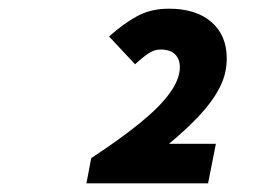

<svg xmlns="http://www.w3.org/2000/svg" viewBox="-20 -794 640 442"><path d="M179 -372 190 -430Q257 -474 302.5 -511Q348 -548 371 -580Q394 -612 394 -639Q394 -658 383 -669Q372 -680 349 -680Q335 -680 321 -670.5Q307 -661 291 -646L231 -710Q266 -741 297 -757.5Q328 -774 369 -774Q431 -774 466.5 -743.5Q502 -713 502 -659Q502 -624 485.5 -592Q469 -560 439 -528Q409 -496 369 -463H477L459 -372Z"/></svg>

Font: Source Code Pro ExtraBold
Style: Italic
Weight: 800
Italic angle: -11°
Monospace: yes
Designer: Paul D. Hunt, Teo Tuominen
Foundry: Adobe Systems Incorporated
Version: Version 1.016;hotconv 1.0.116;makeotfexe 2.5.65601